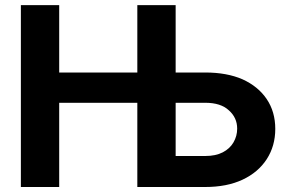

<svg xmlns="http://www.w3.org/2000/svg" viewBox="-20 -748 1161 768"><path d="M63.5 0Q63.5 -181.6 63.5 -727.5Q101.6 -727.5 216.8 -727.5Q216.8 -660.2 216.8 -458Q309.6 -458 588.9 -458Q588.9 -427.7 588.9 -336.9Q496.1 -336.9 216.8 -336.9Q216.8 -252.9 216.8 0Q178.7 0 63.5 0ZM627.9 -458Q670.9 -458 800.8 -458Q887.7 -458 950.2 -430.7Q1012.7 -402.3 1046.9 -351.6Q1081.1 -300.8 1081.1 -232.4Q1081.1 -164.1 1046.9 -111.3Q1012.7 -58.6 950.2 -29.3Q887.7 0 800.8 0Q710 0 529.3 0Q529.3 -181.6 529.3 -727.5Q567.4 -727.5 682.6 -727.5Q682.6 -576.2 682.6 -124Q711.9 -124 800.8 -124Q842.8 -124 871.1 -138.7Q899.4 -153.3 914.1 -178.7Q928.7 -204.1 928.7 -233.4Q928.7 -277.3 895.5 -306.6Q863.3 -336.9 800.8 -336.9Q743.2 -336.9 627.9 -336.9Q627.9 -367.2 627.9 -458Z"/></svg>

Font: DeepSea
Style: Bold
Weight: 700
Designer: Stem
Version: Version 3.019;git-0a5106e0b